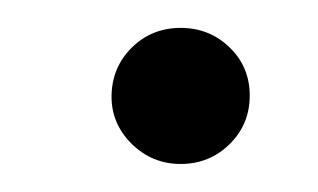

<svg xmlns="http://www.w3.org/2000/svg" viewBox="-20 -327 227 137"><path d="M158.2 -258.8Q158.2 -238.3 143.8 -224.1Q129.4 -210 108.9 -210Q88.4 -210 73.7 -224.6Q59.1 -239.3 59.6 -259.3Q60.1 -279.3 74.2 -293.2Q88.4 -307.1 108.9 -307.1Q129.4 -307.1 143.8 -293.2Q158.2 -279.3 158.2 -258.8Z"/></svg>

Font: Parastoo Print
Style: Print
Weight: 400
Foundry: Saber Rastikerdar (saber.rastikerdar@gmail.com)
Version: Version 1.0.0-alpha5